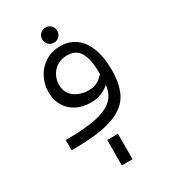

<svg xmlns="http://www.w3.org/2000/svg" viewBox="-239 -874 1078 1228"><g transform="rotate(-30 300.0 -260.0)"><path d="M455 -252.5Q427.5 -229.5 395 -215.8Q362.5 -202 316 -202Q257.5 -202 211.5 -225.8Q165.5 -249.5 139.8 -293.2Q114 -337 114 -394.5Q114 -453 140.5 -503.2Q167 -553.5 215.2 -583.5Q263.5 -613.5 324.5 -613.5Q386.5 -613.5 434 -581.2Q481.5 -549 508.8 -482Q536 -415 536 -315.5Q536 -197 491.5 -128.8Q447 -60.5 343.5 -29.8Q240 1 56.5 0V-75.5Q202 -74.5 287.5 -94.2Q373 -114 411 -152.8Q449 -191.5 455 -252.5ZM344 -277Q374.5 -277 396.2 -285.8Q418 -294.5 428.5 -303.5Q439 -312.5 457 -331V-337.5Q457 -415.5 441.5 -460.2Q426 -505 399 -522.8Q372 -540.5 333 -540.5Q290.5 -540.5 259.2 -520.5Q228 -500.5 211.8 -468.8Q195.5 -437 195.5 -401.5Q195.5 -363 215.2 -334.8Q235 -306.5 268.8 -291.8Q302.5 -277 344 -277ZM303.5 -763.5Q327.5 -763.5 343.2 -747.5Q359 -731.5 359 -708Q359 -684.5 343.2 -668.2Q327.5 -652 303.5 -652Q279.5 -652 263.8 -668.2Q248 -684.5 248 -708Q248 -731.5 263.8 -747.5Q279.5 -763.5 303.5 -763.5ZM286.5 57H365.5V244.5H286Z"/></g></svg>

Font: JuliaMono
Style: Italic
Weight: 400
Italic angle: -9°
Monospace: yes
Designer: cormullion
Foundry: corm
Version: Version 0.057; ttfautohint (v1.8.4)